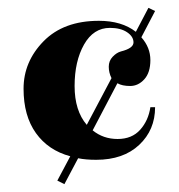

<svg xmlns="http://www.w3.org/2000/svg" viewBox="-20 -496 455 489"><path d="M216 -164Q243 -142 279.5 -142Q316 -142 337 -165.5Q358 -189 363 -223H375Q375 -165 334.5 -127Q294 -89 225 -89Q198 -89 179 -93L144 -27L126 -36L159 -98Q103 -113 71.5 -157Q40 -201 40 -270Q40 -339 91 -391Q142 -443 232 -443Q290 -443 326 -415L358 -476L375 -468L340 -401Q363 -375 363 -343Q363 -311 347.5 -294Q332 -277 311.5 -277Q291 -277 279 -284ZM264 -297Q257 -311 257 -326Q257 -341 267 -351.5Q277 -362 288 -365Q320 -373 320 -388Q320 -403 303.5 -414Q287 -425 260 -425Q218 -425 194 -382.5Q170 -340 170 -277Q170 -214 201 -178Z"/></svg>

Font: Rozha One
Style: Regular
Weight: 400
Designer: Tim Donaldson, Indian Type Foundry
Foundry: Indian Type Foundry
Version: Version 1.301;PS 1.0;hotconv 1.0.78;makeotf.lib2.5.61930; tt